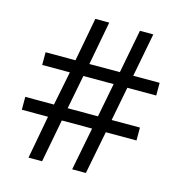

<svg xmlns="http://www.w3.org/2000/svg" viewBox="-106 -810 858 906"><g transform="rotate(15 323.0 -357.0)"><path d="M479 -439 446.8 -272.9H585V-210H435.1L394 0H327.1L368.2 -210H220.2L180.2 0H113.8L152.8 -210H24.9V-272.9H165L198.2 -439H63V-501H209L249 -713.9H316.9L276.9 -501H425.8L466.8 -713.9H532.2L491.2 -501H620.1V-439ZM231.9 -272.9H379.9L412.1 -439H264.2Z"/></g></svg>

Font: CAA NEO Sans
Style: Regular
Weight: 400
Version: Version 1.10